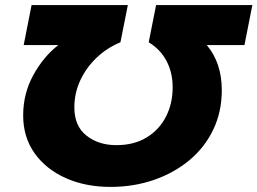

<svg xmlns="http://www.w3.org/2000/svg" viewBox="-20 -720 1011 754"><path d="M971 -700 940 -543H792Q851 -473 851 -366Q851 -281 817.5 -211Q784 -141 724 -91Q664 -41 584.5 -13.5Q505 14 414 14Q316 14 238.5 -20.5Q161 -55 116 -118Q71 -181 71 -267Q71 -352 110.5 -424.5Q150 -497 209 -543H73L104 -700H482L453 -554Q400 -532 359.5 -493.5Q319 -455 295.5 -405Q272 -355 272 -298Q272 -225 319.5 -187.5Q367 -150 437 -150Q506 -150 555.5 -180Q605 -210 631.5 -261.5Q658 -313 658 -377Q658 -435 634 -480.5Q610 -526 564 -554L593 -700Z"/></svg>

Font: Montserrat ExtraBold
Style: Italic
Weight: 800
Italic angle: -11.3°
Designer: Julieta Ulanovsky
Foundry: Julieta Ulanovsky
Version: Version 9.000; ttfautohint (v1.8.4.7-5d5b)